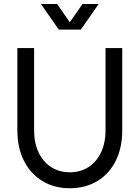

<svg xmlns="http://www.w3.org/2000/svg" viewBox="-20 -954 718 987"><path d="M69.3 -283.2V-707H155.3V-283.2Q155.3 -219.7 178.2 -170.9Q201.2 -122.1 242.7 -95.2Q284.2 -68.4 338.9 -68.4Q393.6 -68.4 435.1 -95.2Q476.6 -122.1 499.5 -170.9Q522.5 -219.7 522.5 -283.2V-707H608.4V-283.2Q608.4 -195.3 575.2 -127.9Q542 -60.5 480.5 -23.4Q418.9 13.7 338.9 13.7Q258.8 13.7 197.8 -23.4Q136.7 -60.5 103 -127.9Q69.3 -195.3 69.3 -283.2ZM282.2 -801.8H365.2L273.4 -933.6H190.4ZM312.5 -801.8H395.5L487.3 -933.6H404.3Z"/></svg>

Font: Wanted Sans Std Variable
Style: Regular
Weight: 400
Designer: Original Design by Kil Hyung-jin and Kang Hanbin, Wanted Lab, Inc;
Foundry: Wanted Lab, Inc.
Version: Version 1.003;Glyphs 3.2 (3227)